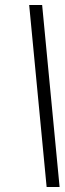

<svg xmlns="http://www.w3.org/2000/svg" viewBox="-20 -750 259 770"><path d="M219 0 149 -730H97L167 0Z"/></svg>

Font: Secuela ExtLt
Style: Italic
Weight: 200
Italic angle: -8°
Designer: Fernando Haro
Foundry: deFharo
Version: Version 1.704